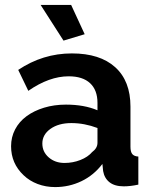

<svg xmlns="http://www.w3.org/2000/svg" viewBox="-20 -750 614 780"><path d="M324 -611 269 -730H145L238 -585ZM396 -84 399 -55Q404 -26 425 -9.5Q446 7 483 7Q510 7 542 0V-114Q525 -115 517.5 -124Q510 -133 510 -154V-317Q510 -421 448 -477Q386 -533 272 -533Q154 -533 54 -466L95 -381Q180 -440 259 -440Q316 -440 346 -412Q376 -384 376 -332V-302Q322 -325 248 -325Q200 -325 159 -312.5Q118 -300 88 -278Q58 -256 41.5 -224.5Q25 -193 25 -156Q25 -86 76 -38Q100 -15 133 -2.5Q166 10 204 10Q261 10 311 -14Q361 -38 396 -84ZM152 -167Q152 -203 185 -226.5Q218 -250 270 -250Q323 -250 376 -230V-170Q376 -148 354 -132Q337 -112 306.5 -100Q276 -88 242 -88Q204 -88 178 -110.5Q152 -133 152 -167Z"/></svg>

Font: RT Raleway Bold
Style: Regular
Weight: 400
Designer: Matt McInerney, Pablo Impallari, Rodrigo Fuenzalida — Edited by Milan Moffatt in April 2016
Foundry: Matt McInerney, Pablo Impallari, Rodrigo Fuenzalida — Edited by Milan Moffatt in April 2016
Version: Version 3.001